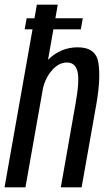

<svg xmlns="http://www.w3.org/2000/svg" viewBox="-43 -805 457 825"><path d="M63 -678.9H304.2L312.7 -726.6H71.5ZM-23.5 0H66.3L205.3 -785H115.5ZM218.3 0H307.7L371.3 -359Q390.2 -467.7 379.9 -534.7Q369.6 -601.7 290.8 -601.7Q218.9 -601.7 164.8 -549.6Q110.8 -497.5 99 -431.8L138.4 -410.6Q147.6 -463.8 177.9 -500.1Q208.1 -536.4 244.4 -536.4Q280.8 -536.4 290.2 -497.3Q299.5 -458.2 281.4 -358.3Z"/></svg>

Font: Anybody Thin Condensed
Style: Italic
Weight: 100
Width: 3
Italic angle: -10°
Version: Version 1.113;gftools[0.9.25]